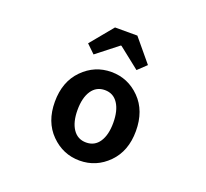

<svg xmlns="http://www.w3.org/2000/svg" viewBox="-142 -1014 1284 1198"><g transform="rotate(20 500.0 -415.0)"><path d="M230.5 -279.3Q230.5 -413.1 310.1 -493.7Q389.6 -574.2 500 -574.2Q610.4 -574.2 689.5 -494.1Q768.6 -414.1 768.6 -279.3Q768.6 -146.5 689.5 -66.4Q610.4 13.7 500 13.7Q389.6 13.7 310.1 -66.4Q230.5 -146.5 230.5 -279.3ZM618.2 -279.3Q618.2 -360.4 587.4 -407.2Q556.6 -454.1 500 -454.1Q443.4 -454.1 412.1 -407.2Q380.9 -360.4 380.9 -279.3Q380.9 -199.2 412.1 -152.8Q443.4 -106.4 500 -106.4Q556.6 -106.4 587.4 -152.8Q618.2 -199.2 618.2 -279.3ZM300.8 -692.4 424.8 -842.8H573.2L698.2 -692.4L641.6 -638.7L502 -749H497.1L356.4 -638.7Z"/></g></svg>

Font: GenEi Gothic M Regular
Style: Bold
Weight: 700
Designer: o_tamon (Modified); [Source Han Sans]
Ryoko NISHIZUKA  (kana & ideographs); Paul D. Hunt (Latin, Greek & Cyrillic); Wenl
Version: Version 1.1a;Original Version 1.004